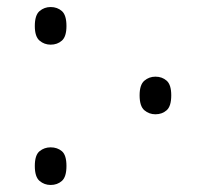

<svg xmlns="http://www.w3.org/2000/svg" viewBox="-20 -519 586 546"><path d="M124 -392Q106 -392 92.5 -403.5Q79 -415 79 -445Q79 -476 92.5 -487.5Q106 -499 124 -499Q143 -499 156 -487.5Q169 -476 169 -445Q169 -415 156 -403.5Q143 -392 124 -392ZM422 -194Q404 -194 390.5 -205.5Q377 -217 377 -248Q377 -278 390.5 -289.5Q404 -301 422 -301Q441 -301 454 -289.5Q467 -278 467 -248Q467 -217 454 -205.5Q441 -194 422 -194ZM124 7Q106 7 92.5 -4.5Q79 -16 79 -47Q79 -78 92.5 -89Q106 -100 124 -100Q143 -100 156 -89Q169 -78 169 -47Q169 -16 156 -4.5Q143 7 124 7Z"/></svg>

Font: Noto Serif SemiCondensed Light
Style: Regular
Weight: 300
Width: 4
Designer: Monotype Design Team
Foundry: Monotype Imaging Inc.
Version: Version 2.013